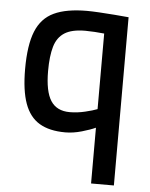

<svg xmlns="http://www.w3.org/2000/svg" viewBox="-52 -554 637 815"><g transform="rotate(5 266.0 -147.0)"><path d="M366.7 217.4V-20.2Q345 -10.1 308.5 0.4Q271.9 10.9 238.6 10.9Q170.6 10.9 128 -14.6Q85.4 -40.1 65.4 -95.8Q45.4 -151.5 45.4 -242.6Q45.4 -344.7 69.1 -403Q92.7 -461.4 145.4 -486.1Q198 -510.9 286 -510.9Q305.9 -510.9 337.4 -509.1Q368.9 -507.3 403.4 -504.6Q437.8 -502 463.9 -499.4V217.4ZM249.9 -76.3Q282 -76.3 315.1 -84.2Q348.1 -92 366.7 -99.4V-421.4Q349.9 -423.4 326.3 -424.8Q302.6 -426.2 286.4 -426.2Q228.5 -426.2 197.6 -406.4Q166.8 -386.7 155.1 -346.3Q143.3 -305.9 143.3 -242.6Q143.3 -155.5 168.9 -115.9Q194.5 -76.3 249.9 -76.3Z"/></g></svg>

Font: TitilliumWeb ExtraLight
Style: Regular
Weight: 400
Designer: Mohamed Gaber, Accademia di Belle Arti di Urbino and others
Foundry: Kief Type Foundry, Accademia di Belle Arti di Urbino and others
Version: Version 3.000; ttfautohint (v1.8.2)